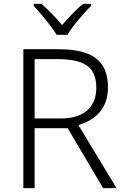

<svg xmlns="http://www.w3.org/2000/svg" viewBox="-20 -967 640 987"><path d="M271 -788H327C351 -831 410 -898 448 -937V-947H406C370 -917 331 -875 299 -838C268 -875 229 -917 193 -947H153V-937C189 -898 246 -831 271 -788ZM278 -714H100V0H158V-308H328L510 0H579L383 -324C470 -350 535 -408 535 -518C535 -660 449 -714 278 -714ZM273 -663C410 -663 475 -626 475 -516C475 -414 409 -358 293 -358H158V-663Z"/></svg>

Font: Noto Sans Meetei Mayek Light
Style: Regular
Weight: 300
Designer: Monotype Design Team and Neelakash Kshetrimayum
Foundry: Monotype Imaging Inc.
Version: Version 2.002